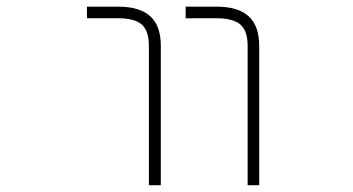

<svg xmlns="http://www.w3.org/2000/svg" viewBox="-20 -544 1040 566"><path d="M328.1 -490.2H236.3V-524.4H328.1Q391.6 -524.4 422.9 -496.1Q454.1 -467.8 454.1 -409.2V2H418.9V-409.2Q418.9 -453.1 397.9 -471.7Q377 -490.2 328.1 -490.2ZM618.2 -490.2H527.3V-524.4H618.2Q681.6 -524.4 712.9 -496.1Q744.1 -467.8 744.1 -409.2V2H710V-409.2Q710 -453.1 688.5 -471.7Q667 -490.2 618.2 -490.2Z"/></svg>

Font: GenEi Gothic M ExtraLight
Style: Regular
Weight: 200
Designer: o_tamon (Modified); [Source Han Sans]
Ryoko NISHIZUKA  (kana & ideographs); Paul D. Hunt (Latin, Greek & Cyrillic); Wenl
Version: Version 1.1a;Original Version 1.004